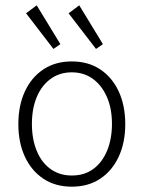

<svg xmlns="http://www.w3.org/2000/svg" viewBox="-20 -694 540 722"><path d="M250 8Q188 8 143 -22Q98 -52 73.5 -105Q49 -158 49 -227Q49 -297 73.5 -350Q98 -403 143 -433Q188 -463 250 -463Q312 -463 357 -433Q402 -403 426.5 -350Q451 -297 451 -227Q451 -158 426.5 -105Q402 -52 357 -22Q312 8 250 8ZM250 -34Q298 -34 331.5 -59Q365 -84 383 -128Q401 -172 401 -228Q401 -287 381.5 -330.5Q362 -374 328.5 -398Q295 -422 250 -422Q204 -422 170 -397Q136 -372 118 -328.5Q100 -285 100 -228Q100 -171 118 -127Q136 -83 170 -58.5Q204 -34 250 -34ZM181 -510 78 -644 118 -674 207 -528ZM341 -510 238 -644 278 -674 367 -528Z"/></svg>

Font: Inconsolata Light
Style: Regular
Weight: 300
Designer: Raph Levien, Cyreal, Brenton Simpson
Foundry: Raph Levien, Cyreal, Google
Version: Version 3.001